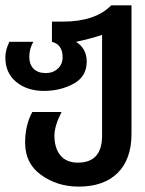

<svg xmlns="http://www.w3.org/2000/svg" viewBox="-20 -440 543 720"><path d="M151.9 -166Q178.7 -166 196.8 -182.6Q214.8 -199.2 214.8 -225.1Q214.8 -272.9 174.8 -283.2V-358.9H214.8Q337.4 -358.9 397 -419.9H473.1V62Q473.1 156.7 421.4 208.3Q369.6 259.8 274.9 259.8Q194.8 259.8 133.8 215.8Q74.2 172.9 74.2 95.2Q74.2 29.3 101.1 -20H210.9Q184.1 32.2 184.1 68.8Q184.1 115.2 206.5 142.6Q229 169.9 272 169.9Q362.8 169.9 362.8 68.8V-309.1Q313 -293 265.1 -283.2Q305.2 -257.8 305.2 -209Q305.2 -152.8 255.9 -126Q206.5 -99.1 145 -99.1Q82 -99.1 41 -132.6Q0 -166 0 -225.1Q0 -252 15.1 -283.2H105Q89.8 -256.8 89.8 -228Q89.8 -198.2 106 -182.1Q122.1 -166 151.9 -166Z"/></svg>

Font: Miedinger*
Style: Bold
Weight: 700
Version: Version 001.000